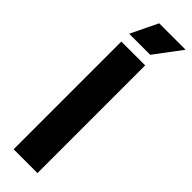

<svg xmlns="http://www.w3.org/2000/svg" viewBox="-284 -832 832 832"><g transform="rotate(45 132.5 -416.0)"><path d="M43 0V-660H189V0ZM172 -708H43L103 -832H265Z"/></g></svg>

Font: Bricolage Grotesque 96pt Bricolage Grotesque 48pt Regular
Style: Bold
Weight: 700
Designer: Mathieu Triay
Foundry: Atelier Triay
Version: Version 1.001; ttfautohint (v1.8.4.7-5d5b);gftools[0.9.33.de